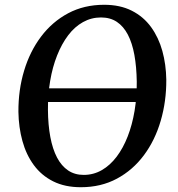

<svg xmlns="http://www.w3.org/2000/svg" viewBox="-20 -773 746 803"><path d="M122.5 -346.5 124.5 -403.5H586L583.5 -346.5ZM318 10Q251.5 10 202.5 -14.5Q153.5 -39 121.5 -82.5Q89.5 -126 73.8 -183.2Q58 -240.5 57 -305.5Q56.5 -396.5 80.8 -477.2Q105 -558 151.8 -620Q198.5 -682 265 -717.5Q331.5 -753 415.5 -753Q482.5 -753 531.2 -728.2Q580 -703.5 611.8 -659.8Q643.5 -616 659 -559.8Q674.5 -503.5 675.5 -440Q676 -349.5 652.2 -268Q628.5 -186.5 582 -124Q535.5 -61.5 469 -25.8Q402.5 10 318 10ZM330 -41.5Q371 -41.5 405.8 -61.5Q440.5 -81.5 467.8 -117.5Q495 -153.5 514 -202.2Q533 -251 542.8 -309.2Q552.5 -367.5 552 -431.5Q551 -494 542 -543.5Q533 -593 514.8 -628Q496.5 -663 468.8 -681.5Q441 -700 402.5 -700Q362 -700 327 -680.5Q292 -661 265 -625.2Q238 -589.5 218.8 -541Q199.5 -492.5 189.8 -434.8Q180 -377 180.5 -313.5Q181 -250.5 190.5 -200Q200 -149.5 218.5 -114.2Q237 -79 264.8 -60.2Q292.5 -41.5 330 -41.5Z"/></svg>

Font: Merriweather 24pt Medium
Style: Italic
Weight: 500
Italic angle: -7.8°
Version: Version 2.101